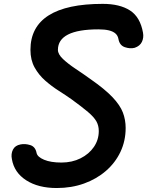

<svg xmlns="http://www.w3.org/2000/svg" viewBox="-20 -948 742 968"><path d="M266 0Q173 0 112.2 -39Q51.5 -78 40 -145.5Q34.5 -172 45.2 -193.5Q56 -215 84 -220Q106.5 -224.5 132.5 -216.5Q158.5 -208.5 164.5 -176.5Q169 -156.5 202.5 -142.5Q236 -128.5 290 -128.5Q343.5 -128.5 386 -149.8Q428.5 -171 453.2 -207Q478 -243 478 -287.5Q478 -315 465.8 -336.5Q453.5 -358 423.5 -383.5Q393.5 -409 340.5 -447.5Q311.5 -468 276 -490.5Q240.5 -513 208 -541.5Q175.5 -570 154.5 -607.8Q133.5 -645.5 133.5 -696.5Q133.5 -812 225 -870.2Q316.5 -928.5 498 -928.5Q584 -928.5 635.5 -895.2Q687 -862 701 -783Q705.5 -758 695.5 -737Q685.5 -716 659 -707Q636 -701 609.2 -710.2Q582.5 -719.5 577 -752Q574 -768.5 562.2 -779Q550.5 -789.5 529.2 -794.8Q508 -800 476.5 -800Q374.5 -800 323.2 -774Q272 -748 272 -696.5Q272 -674.5 297.8 -650.2Q323.5 -626 361.2 -601Q399 -576 435 -550Q509 -498.5 547.2 -458Q585.5 -417.5 599.5 -380.8Q613.5 -344 613.5 -303Q613.5 -238 587.5 -182.8Q561.5 -127.5 514.2 -86.5Q467 -45.5 403.8 -22.8Q340.5 0 266 0Z"/></svg>

Font: Edu AU VIC WA NT Pre
Style: Bold
Weight: 700
Designer: Tina and Corey Anderson, Eben Sorkin, Mirko Velimirovic
Foundry: Google for Education
Version: Version 1.001